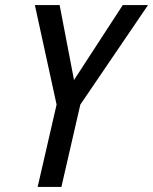

<svg xmlns="http://www.w3.org/2000/svg" viewBox="-20 -740 606 760"><path d="M129 0 204 -326 118 -720H216L283 -371H239L466 -720H566L298 -326L223 0Z"/></svg>

Font: Instrument Sans Condensed Medium
Style: Italic
Weight: 500
Width: 3
Italic angle: -13°
Designer: Rodrigo Fuenzalida
Foundry: fragTYPE
Version: Version 1.000;gftools[0.9.28]